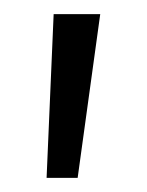

<svg xmlns="http://www.w3.org/2000/svg" viewBox="-20 -139 208 272"><path d="M56 -119H122L90 113H46Z"/></svg>

Font: Lineal Light
Style: Regular
Weight: 300
Designer: Created by Frank Adebiaye with contributions from Anton Moglia & Ariel Martín Pérez
Created by Frank ADEBIAYE with FontF
Foundry: Velvetyne Type Foundry
Version: Version 2.000